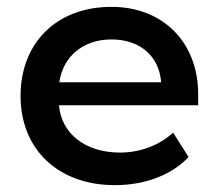

<svg xmlns="http://www.w3.org/2000/svg" viewBox="-20 -530 638 560"><path d="M40 -250C40 -94 150 10 315 10C407 10 483 -22 530 -72L485 -143C446 -108 392 -85 330 -85C229 -85 159 -140 152 -223H558V-255C558 -406 456 -510 305 -510C146 -510 40 -406 40 -250ZM153 -290C164 -366 223 -415 305 -415C388 -415 444 -367 450 -290Z"/></svg>

Font: Gully Medium
Style: Regular
Weight: 500
Designer: jaikishan Patel
Foundry: MagicType
Version: Version 1.000;Glyphs 3.2 (3242)